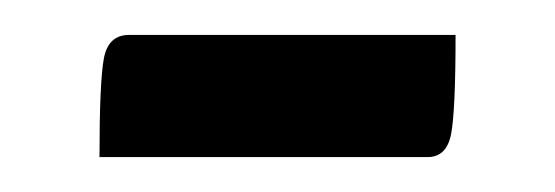

<svg xmlns="http://www.w3.org/2000/svg" viewBox="-20 -337 318 110"><path d="M225 -247H37Q37 -290 39.5 -303.5Q42 -317 54 -317H241Q241 -274 238.5 -260.5Q236 -247 225 -247Z"/></svg>

Font: YanoneKaffeesatzRR
Style: Regular
Weight: 400
Designer: Yanone (Cyrillic: Daniel Pouzeot & Huerta Tipografica)
Foundry: Yanone
Version: Version 1.100;PS 001.100;hotconv 1.0.70;makeotf.lib2.5.58329